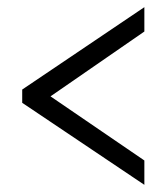

<svg xmlns="http://www.w3.org/2000/svg" viewBox="-20 -626 465 536"><path d="M383 -110V-178L121 -357L383 -538V-606L42 -376V-339Z"/></svg>

Font: Noto Serif Ethiopic ExtraCondensed Medium
Style: Regular
Weight: 500
Width: 2
Designer: Monotype Design Team
Foundry: Monotype Imaging Inc.
Version: Version 2.102